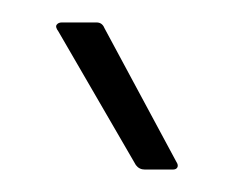

<svg xmlns="http://www.w3.org/2000/svg" viewBox="-20 -710 208 171"><path d="M109 -559Q104 -559 101 -563L32 -682Q29 -686 30.5 -688Q32 -690 35 -690H66Q71 -690 73 -685L137 -566Q139 -563 138 -561Q137 -559 134 -559Z"/></svg>

Font: Sofia Sans Extra Condensed Light
Style: Regular
Weight: 300
Designer: Botio Nikoltchev, Ani Petrova
Foundry: lettersoup
Version: Version 4.101